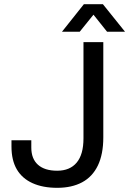

<svg xmlns="http://www.w3.org/2000/svg" viewBox="-20 -888 619 920"><path d="M254 12Q185 12 135.5 -10.5Q86 -33 60.5 -76.5Q35 -120 35 -186V-216H130V-181Q130 -127 162 -98.5Q194 -70 254 -70Q315 -70 347.5 -109Q380 -148 380 -225V-686H475V-230Q475 -149 449 -95Q423 -41 373.5 -14.5Q324 12 254 12ZM277 -736 382 -868H473L579 -736H493L406 -845H450L362 -736Z"/></svg>

Font: Archivo SemiBold
Style: Regular
Weight: 400
Version: Version 2.001